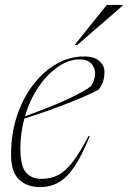

<svg xmlns="http://www.w3.org/2000/svg" viewBox="-20 -752 520 782"><path d="M345.5 -197.5Q313.5 -118 282.8 -72.8Q252 -27.5 218.2 -8.8Q184.5 10 143.5 10Q89 10 57 -21.2Q25 -52.5 25 -123Q25 -207 49 -279.5Q73 -352 114.8 -406.5Q156.5 -461 209.8 -491.5Q263 -522 321 -522Q363.5 -522 384.5 -503.5Q405.5 -485 405.5 -461Q405.5 -414.5 381 -386.5Q358 -374 322.2 -358.5Q286.5 -343 244.2 -326.8Q202 -310.5 159.2 -295.5Q116.5 -280.5 79 -269Q71.5 -240.5 67.2 -210Q63 -179.5 63 -147.5Q63 -77.5 85 -50.5Q107 -23.5 149.5 -23.5Q187 -23.5 217.2 -39.2Q247.5 -55 276.8 -93.2Q306 -131.5 341 -199ZM304.5 -510Q260.5 -510 216.8 -480.2Q173 -450.5 137.2 -398.2Q101.5 -346 82 -278.5Q200 -321.5 264.5 -352.2Q329 -383 351.5 -402Q376.5 -444.5 362.2 -477.2Q348 -510 304.5 -510ZM284 -569 415 -732H479.5V-729L295 -569Z"/></svg>

Font: Newsreader Display ExtraLight
Style: Italic
Weight: 275
Italic angle: -17°
Designer: Hugues Gentile
Foundry: Production Type
Version: Version 1.002